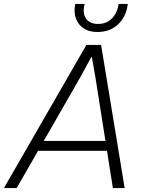

<svg xmlns="http://www.w3.org/2000/svg" viewBox="-46 -958 738 978"><path d="M-26 0 394 -729H469L589 0H529L440 -564L422 -667H419L365 -568L39 0ZM137 -190 164 -240H501L508 -190ZM450 -795Q409 -795 381 -813Q353 -831 341 -863Q329 -895 337 -938H385Q373 -890 392.5 -863Q412 -836 453 -836Q497 -836 524.5 -864.5Q552 -893 558 -938H605Q597 -873 555.5 -834Q514 -795 450 -795Z"/></svg>

Font: Mona Sans ExtraLight Light
Style: Italic
Weight: 300
Italic angle: -11.6951°
Version: Version 2.000